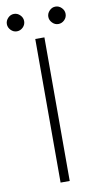

<svg xmlns="http://www.w3.org/2000/svg" viewBox="-132 -829 449 869"><g transform="rotate(-10 93.0 -394.0)"><path d="M73.5 -660H115.5V0H73.5ZM188.5 -708.5Q172.5 -708.5 160.8 -720.8Q149 -733 149 -748.5Q149 -764 160.8 -776.2Q172.5 -788.5 188.5 -788.5Q204.5 -788.5 216.5 -776.5Q228.5 -764.5 228.5 -748.5Q228.5 -732 216.5 -720.2Q204.5 -708.5 188.5 -708.5ZM-2 -708.5Q-18 -708.5 -29.8 -720.8Q-41.5 -733 -41.5 -748.5Q-41.5 -764 -29.8 -776.2Q-18 -788.5 -2 -788.5Q14 -788.5 26 -776.5Q38 -764.5 38 -748.5Q38 -732 26 -720.2Q14 -708.5 -2 -708.5Z"/></g></svg>

Font: League Spartan Thin ExtraLight
Style: Regular
Weight: 250
Version: Version 2.002